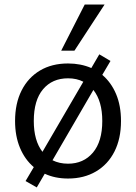

<svg xmlns="http://www.w3.org/2000/svg" viewBox="-20 -773 596 841"><path d="M141 48 92 20 128 -41Q89 -74 67.5 -125.5Q46 -177 46 -243Q46 -320 74.5 -376.5Q103 -433 155 -464Q207 -495 278 -495Q334 -495 380 -475L415 -535L464 -506L428 -445Q467 -412 488.5 -361Q510 -310 510 -243Q510 -166 481.5 -109.5Q453 -53 400.5 -22Q348 9 278 9Q221 9 176 -12ZM128 -243Q128 -157 166 -108L345 -415Q316 -430 278 -430Q209 -430 168.5 -382Q128 -334 128 -243ZM278 -56Q346 -56 387 -104.5Q428 -153 428 -243Q428 -330 389 -379L210 -71Q240 -56 278 -56ZM248 -551 351 -753H438L306 -551Z"/></svg>

Font: Nunito Sans
Style: Regular
Weight: 400
Designer: Vernon Adams
Foundry: Vernon Adams
Version: Version 3.101; ttfautohint (v1.8.4.7-5d5b);gftools[0.9.27]